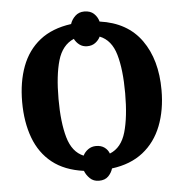

<svg xmlns="http://www.w3.org/2000/svg" viewBox="-57 -832 905 947"><g transform="rotate(-5 396.0 -358.0)"><path d="M395 61Q368 61 350.5 44Q333 27 325 6Q230 -7 169.5 -55Q109 -103 80 -181Q51 -259 51 -359Q51 -458 80 -535Q109 -612 169.5 -660Q230 -708 325 -721Q332 -743 350 -760Q368 -777 395 -777Q425 -777 442.5 -760.5Q460 -744 466 -721Q603 -702 672 -605Q741 -508 741 -358Q741 -259 710.5 -181Q680 -103 618.5 -54.5Q557 -6 464 6Q458 27 441.5 44Q425 61 395 61ZM330 -69Q339 -87 356 -99Q373 -111 395 -111Q420 -111 436.5 -99Q453 -87 460 -68Q518 -91 539.5 -166Q561 -241 561 -358Q561 -475 539.5 -549.5Q518 -624 460 -647Q452 -630 435.5 -617.5Q419 -605 395 -605Q373 -605 357 -617Q341 -629 332 -647Q274 -622 252.5 -548.5Q231 -475 231 -358Q231 -242 252.5 -167Q274 -92 330 -69Z"/></g></svg>

Font: Noto Serif SemiCondensed ExtraBold
Style: Regular
Weight: 800
Width: 4
Designer: Monotype Design Team
Foundry: Monotype Imaging Inc.
Version: Version 2.015